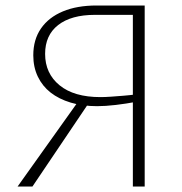

<svg xmlns="http://www.w3.org/2000/svg" viewBox="-20 -678 663 698"><path d="M463 0V-624H325Q239 -624 191.5 -587Q144 -550 144 -482Q144 -411 196.5 -368Q249 -325 345 -325Q361 -325 383 -326.5Q405 -328 429 -330Q453 -332 476 -335V-308Q439 -301 401 -296.5Q363 -292 333 -292Q280 -292 237 -305Q194 -318 164 -341.5Q134 -365 117.5 -399.5Q101 -434 101 -477Q101 -534 129 -574.5Q157 -615 208.5 -636.5Q260 -658 331 -658H506V0ZM98 0H44L272 -320L305 -307Z"/></svg>

Font: Ysabeau SC ExtraLight
Style: Regular
Weight: 250
Designer: Christian Thalmann (Catharsis Fonts)
Version: Version 2.001;gftools[0.9.30]; featfreeze: smcp